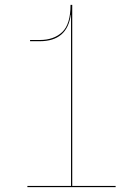

<svg xmlns="http://www.w3.org/2000/svg" viewBox="-20 -772 533 792"><path d="M457 -5V0H93V-5H273V-711H272Q257 -602 144 -602H104V-607H144Q202 -607 236.5 -639.5Q271 -672 271 -752H278V-5Z"/></svg>

Font: Hepta Slab Hairline
Style: Regular
Weight: 400
Designer: Michael LaGattuta
Foundry: Michael LaGattuta
Version: Version 1.100; ttfautohint (v1.8) -l 8 -r 50 -G 200 -x 14 -D